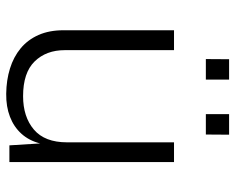

<svg xmlns="http://www.w3.org/2000/svg" viewBox="-88 -642 740 603"><g transform="rotate(90 281.5 -340.0)"><path d="M274 10Q231 9.5 194.8 -1.8Q158.5 -13 131.5 -35.2Q104.5 -57.5 89.5 -91.2Q74.5 -125 74.5 -170V-517H137V-174Q137 -115.5 172.5 -79.2Q208 -43 281.5 -43Q346.5 -43 386.5 -77Q426.5 -111 426.5 -181V-517H488.5V0H436L430 -96.5Q421 -61.5 399.5 -37.8Q378 -14 346.2 -1.8Q314.5 10.5 274 10ZM338 -617V-690H402.5L402 -617ZM165 -617 165.5 -690H229.5V-617Z"/></g></svg>

Font: Public Sans Thin ExtraLight
Style: Regular
Weight: 250
Version: Version 1.007